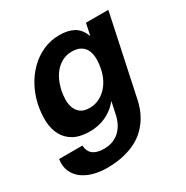

<svg xmlns="http://www.w3.org/2000/svg" viewBox="-192 -669 969 1002"><g transform="rotate(-30 292.5 -168.0)"><path d="M484.4 -33.2Q480 -12.2 471.2 12.9Q462.4 38.1 447 63.2Q431.6 88.4 408.4 112.3Q385.3 136.2 351.6 154.5Q317.9 172.9 272.7 183.8Q227.5 194.8 168.5 194.8Q130.4 194.8 93 185.3Q55.7 175.8 27.3 155.8Q-1 135.7 -15.9 104.2Q-30.8 72.8 -24.4 28.8H116.2Q117.2 48.8 124.3 62.5Q131.3 76.2 143.3 84.5Q155.3 92.8 171.6 96.4Q188 100.1 207 100.1Q237.3 100.1 261 90.6Q284.7 81.1 302.2 64Q319.8 46.9 331.3 23.7Q342.8 0.5 348.1 -26.9L362.8 -95.2H360.8Q344.7 -74.7 324.7 -59.6Q304.7 -44.4 282.2 -34.4Q259.8 -24.4 235.8 -19.8Q211.9 -15.1 188.5 -15.1Q129.9 -15.1 92.5 -35.6Q55.2 -56.2 35.9 -91.6Q16.6 -127 14.2 -174.3Q11.7 -221.7 22.9 -274.9Q33.7 -325.2 58.1 -371.6Q82.5 -418 118.2 -453.4Q153.8 -488.8 199.7 -509.8Q245.6 -530.8 299.3 -530.8Q351.1 -530.8 385 -512Q418.9 -493.2 436 -448.2H438L452.6 -517.1H587.4ZM247.6 -122.1Q277.8 -122.1 303.2 -134Q328.6 -146 347.9 -165.8Q367.2 -185.5 380.1 -211.4Q393.1 -237.3 398.9 -265.1Q405.8 -296.9 405.8 -325.4Q405.8 -354 396.5 -376Q387.2 -397.9 366.7 -410.9Q346.2 -423.8 311.5 -423.8Q281.7 -423.8 257.3 -411.6Q232.9 -399.4 214.6 -379.2Q196.3 -358.9 184.1 -332.3Q171.9 -305.7 165.5 -276.9Q159.7 -249 159.4 -221.4Q159.2 -193.8 167.7 -171.9Q176.3 -149.9 195.6 -136Q214.8 -122.1 247.6 -122.1Z"/></g></svg>

Font: XB Khoramshahr
Style: Bold Italic
Weight: 700
Italic angle: -12°
Designer: Behnam
Foundry: Irmug
Version: Version 8.005 2009